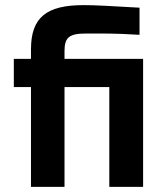

<svg xmlns="http://www.w3.org/2000/svg" viewBox="-20 -730 635 750"><path d="M316 -599C393 -599 425 -600 525 -594V-700C415 -706 357 -710 307 -710C161 -710 101 -662 101 -537V-500H34V-390H101V0H232V-390H407V0H539V-500H232V-530C232 -584 250 -599 316 -599Z"/></svg>

Font: LT Wave Alt Bold
Style: Regular
Weight: 700
Designer: Daniel Lyons
Version: Version 2.5 (Glyphs App)